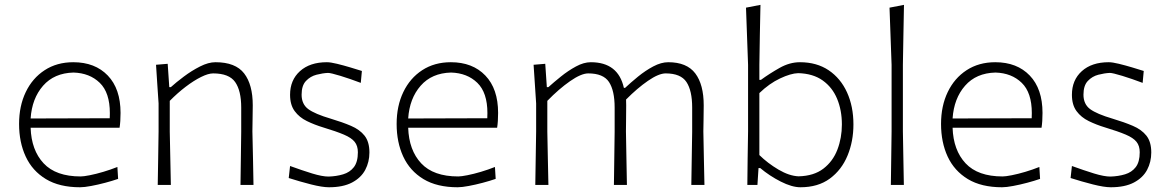

<svg xmlns="http://www.w3.org/2000/svg" viewBox="-20 -761 4810 790"><path d="M309.5 9.5Q224.5 9.5 168.8 -24.2Q113 -58 85.8 -116.8Q58.5 -175.5 58.5 -251Q58.5 -325 86 -382.2Q113.5 -439.5 163.8 -472.2Q214 -505 281.5 -505Q371 -505 423.5 -450.2Q476 -395.5 476 -296.5Q476 -261 472 -235.5H106Q109 -143 159.5 -89Q210 -35 312 -35Q324 -35 349.5 -40Q375 -45 405.2 -54Q435.5 -63 463 -74L466 -25Q443 -17 413 -9Q383 -1 355 4.2Q327 9.5 309.5 9.5ZM282.5 -462.5Q203 -460.5 157.2 -408.2Q111.5 -356 106 -273.5L431.5 -274.5Q431.5 -280 431.8 -285.2Q432 -290.5 432 -295.5Q432 -380 390.5 -420.2Q349 -460.5 282.5 -462.5Z M629 0Q630 -56 630.8 -107.8Q631.5 -159.5 632.5 -220.5V-335.5Q630 -374.5 627.2 -414.5Q624.5 -454.5 622 -494.5L670 -498.5L676.5 -402.5H683Q704.5 -422 736.5 -446Q768.5 -470 803 -487.5Q837.5 -505 866.5 -505Q949 -505 984.5 -459Q1020 -413 1020 -327.5Q1020 -295 1019.2 -267.8Q1018.5 -240.5 1018.5 -220.5Q1020 -159.5 1021 -107.8Q1022 -56 1023 0H969.5Q970.5 -56 971 -107.5Q971.5 -159 972.5 -219V-318.5Q972.5 -388 947.5 -423.5Q922.5 -459 857 -459Q837 -459 807.2 -444.2Q777.5 -429.5 744 -404Q710.5 -378.5 678.5 -346V-219Q679.5 -159 680.8 -107.5Q682 -56 683 0Z M1333.5 9.5Q1306 9.5 1259.8 -2.2Q1213.5 -14 1168 -28.5L1173.5 -78Q1223 -60 1264.5 -47.2Q1306 -34.5 1332 -34.5Q1364.5 -35.5 1392 -43.8Q1419.5 -52 1436 -73.2Q1452.5 -94.5 1452.5 -134.5Q1452.5 -161 1439.2 -177.5Q1426 -194 1394.8 -207.2Q1363.5 -220.5 1310.5 -236.5Q1274 -247.5 1242.8 -262.8Q1211.5 -278 1192.5 -303.8Q1173.5 -329.5 1173.5 -371Q1173.5 -431.5 1214.2 -468.2Q1255 -505 1325 -505Q1340 -505 1366.8 -498.5Q1393.5 -492 1421.8 -483.5Q1450 -475 1469 -469L1464.5 -420Q1421 -436.5 1381 -448.8Q1341 -461 1329.5 -461Q1307.5 -460 1282.2 -453.5Q1257 -447 1239 -428Q1221 -409 1221 -371.5Q1221 -332.5 1248.2 -312.2Q1275.5 -292 1341.5 -272.5Q1388.5 -258.5 1424.2 -243.2Q1460 -228 1480 -202.8Q1500 -177.5 1500 -133.5Q1500 -94.5 1482.8 -62Q1465.5 -29.5 1428.5 -10Q1391.5 9.5 1333.5 9.5Z M1863 9.5Q1778 9.5 1722.2 -24.2Q1666.5 -58 1639.2 -116.8Q1612 -175.5 1612 -251Q1612 -325 1639.5 -382.2Q1667 -439.5 1717.2 -472.2Q1767.5 -505 1835 -505Q1924.5 -505 1977 -450.2Q2029.5 -395.5 2029.5 -296.5Q2029.5 -261 2025.5 -235.5H1659.5Q1662.5 -143 1713 -89Q1763.5 -35 1865.5 -35Q1877.5 -35 1903 -40Q1928.5 -45 1958.8 -54Q1989 -63 2016.5 -74L2019.5 -25Q1996.5 -17 1966.5 -9Q1936.5 -1 1908.5 4.2Q1880.5 9.5 1863 9.5ZM1836 -462.5Q1756.5 -460.5 1710.8 -408.2Q1665 -356 1659.5 -273.5L1985 -274.5Q1985 -280 1985.2 -285.2Q1985.5 -290.5 1985.5 -295.5Q1985.5 -380 1944 -420.2Q1902.5 -460.5 1836 -462.5Z M2182.5 0Q2183.5 -56 2184.2 -107.8Q2185 -159.5 2186 -220.5V-335.5Q2183.5 -374.5 2180.8 -414.5Q2178 -454.5 2175.5 -494.5L2223.5 -498.5L2230 -402.5H2236.5Q2258 -422 2287.8 -446Q2317.5 -470 2349.8 -487.5Q2382 -505 2411 -505Q2523.5 -505 2547 -399.5H2552Q2575 -421 2605.2 -445.8Q2635.5 -470.5 2668 -487.8Q2700.5 -505 2729.5 -505Q2806 -505 2840.8 -459Q2875.5 -413 2875.5 -327.5Q2875.5 -295 2874.8 -267.8Q2874 -240.5 2874 -220.5Q2875 -159.5 2876.2 -107.8Q2877.5 -56 2878.5 0H2824.5Q2825.5 -56 2826.2 -107.5Q2827 -159 2828 -219V-318.5Q2828 -388 2804.5 -423.5Q2781 -459 2719 -459Q2690.5 -459 2646.2 -428.5Q2602 -398 2556 -351.5Q2556.5 -340.5 2556.5 -327.5Q2556.5 -295 2556 -267.8Q2555.5 -240.5 2555.5 -220.5Q2556.5 -159.5 2557.5 -107.8Q2558.5 -56 2559.5 0H2506Q2507 -56 2507.5 -107.5Q2508 -159 2509 -219V-318.5Q2509 -388 2485.8 -423.5Q2462.5 -459 2400.5 -459Q2371.5 -459 2325.5 -427Q2279.5 -395 2232 -346V-219Q2233 -159 2234.2 -107.5Q2235.5 -56 2236.5 0Z M3273.5 9.5Q3238.5 9.5 3192.2 -14Q3146 -37.5 3108 -69.5H3101L3096.5 0H3055Q3055.5 -56 3056.2 -107.8Q3057 -159.5 3058 -220.5V-494Q3054 -619 3049.5 -729.5L3109 -741Q3108 -679.5 3106.5 -619Q3105 -558.5 3104.5 -494V-432.5H3111Q3146 -458 3187.5 -481.5Q3229 -505 3271.5 -505Q3340.5 -505 3389.8 -471.8Q3439 -438.5 3465.2 -380.8Q3491.5 -323 3491.5 -249Q3491.5 -179.5 3467.2 -120.8Q3443 -62 3394.5 -26.2Q3346 9.5 3273.5 9.5ZM3266 -35.5Q3328.5 -37 3367.8 -67Q3407 -97 3425.5 -145.2Q3444 -193.5 3444 -249Q3444 -307 3424.5 -354.2Q3405 -401.5 3365 -430Q3325 -458.5 3264 -460Q3233.5 -459 3189.5 -438.2Q3145.5 -417.5 3104.5 -378V-123Q3138.5 -89.5 3183 -63.2Q3227.5 -37 3266 -35.5Z M3645.5 0Q3646 -56 3647 -107.8Q3648 -159.5 3648.5 -220.5V-494Q3644.5 -619 3640 -729.5L3699.5 -741Q3698.5 -681 3697.2 -619.8Q3696 -558.5 3695 -494V-220.5Q3696 -159.5 3697 -107.8Q3698 -56 3699 0Z M4103 9.5Q4018 9.5 3962.2 -24.2Q3906.5 -58 3879.2 -116.8Q3852 -175.5 3852 -251Q3852 -325 3879.5 -382.2Q3907 -439.5 3957.2 -472.2Q4007.5 -505 4075 -505Q4164.5 -505 4217 -450.2Q4269.5 -395.5 4269.5 -296.5Q4269.5 -261 4265.5 -235.5H3899.5Q3902.5 -143 3953 -89Q4003.5 -35 4105.5 -35Q4117.5 -35 4143 -40Q4168.5 -45 4198.8 -54Q4229 -63 4256.5 -74L4259.5 -25Q4236.5 -17 4206.5 -9Q4176.5 -1 4148.5 4.2Q4120.5 9.5 4103 9.5ZM4076 -462.5Q3996.5 -460.5 3950.8 -408.2Q3905 -356 3899.5 -273.5L4225 -274.5Q4225 -280 4225.2 -285.2Q4225.5 -290.5 4225.5 -295.5Q4225.5 -380 4184 -420.2Q4142.5 -460.5 4076 -462.5Z M4550.5 9.5Q4523 9.5 4476.8 -2.2Q4430.5 -14 4385 -28.5L4390.5 -78Q4440 -60 4481.5 -47.2Q4523 -34.5 4549 -34.5Q4581.5 -35.5 4609 -43.8Q4636.5 -52 4653 -73.2Q4669.5 -94.5 4669.5 -134.5Q4669.5 -161 4656.2 -177.5Q4643 -194 4611.8 -207.2Q4580.5 -220.5 4527.5 -236.5Q4491 -247.5 4459.8 -262.8Q4428.5 -278 4409.5 -303.8Q4390.5 -329.5 4390.5 -371Q4390.5 -431.5 4431.2 -468.2Q4472 -505 4542 -505Q4557 -505 4583.8 -498.5Q4610.5 -492 4638.8 -483.5Q4667 -475 4686 -469L4681.5 -420Q4638 -436.5 4598 -448.8Q4558 -461 4546.5 -461Q4524.5 -460 4499.2 -453.5Q4474 -447 4456 -428Q4438 -409 4438 -371.5Q4438 -332.5 4465.2 -312.2Q4492.5 -292 4558.5 -272.5Q4605.5 -258.5 4641.2 -243.2Q4677 -228 4697 -202.8Q4717 -177.5 4717 -133.5Q4717 -94.5 4699.8 -62Q4682.5 -29.5 4645.5 -10Q4608.5 9.5 4550.5 9.5Z"/></svg>

Font: Commissioner Loud ExtraLight
Style: Regular
Weight: 200
Designer: Kostas Bartsokas
Foundry: Kostas Bartsokas
Version: Version 1.000; ttfautohint (v1.8.3)